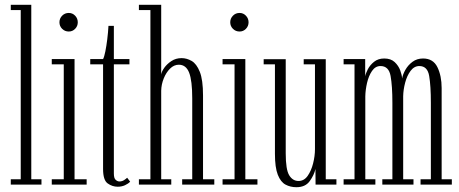

<svg xmlns="http://www.w3.org/2000/svg" viewBox="-20 -770 1914 801"><path d="M25 0V-22H66.5V-728H25V-750H110.5V-22H153V0Z M267 -638.5Q250.5 -638.5 239.2 -649.8Q228 -661 228 -677Q228 -693 239.2 -704.5Q250.5 -716 267 -716Q282.5 -716 293.5 -704.5Q304.5 -693 304.5 -677Q304.5 -661 293.5 -649.8Q282.5 -638.5 267 -638.5ZM196 0V-22H246V-501.5H196V-523.5H291V-22H341.5V0Z M471 9Q448.5 9 429.2 -4.8Q410 -18.5 410 -65V-501.5H356.5V-523.5H410Q415 -533 419.5 -555.5Q424 -578 427.5 -606.2Q431 -634.5 432.5 -662H455V-523.5H520V-501.5H455V-46Q455 -26.5 462.5 -19.8Q470 -13 478 -13Q489 -13 497.5 -18.5Q506 -24 510.5 -28.5L523 -12Q515 -3.5 501.2 2.8Q487.5 9 471 9Z M559.5 0V-22H607.5V-728H559.5V-750H652.5V-459Q654 -471 665.2 -487Q676.5 -503 695 -515.2Q713.5 -527.5 737.5 -527.5Q759 -527.5 779.5 -515.8Q800 -504 813.5 -470.5Q827 -437 827 -371.5V-22H874V0H740V-22H782V-359.5Q782 -434 769 -467Q756 -500 726 -500Q706 -500 689.5 -483.8Q673 -467.5 663 -442.5Q653 -417.5 652.5 -391.5V-22H694.5V0Z M979.5 -638.5Q963 -638.5 951.8 -649.8Q940.5 -661 940.5 -677Q940.5 -693 951.8 -704.5Q963 -716 979.5 -716Q995 -716 1006 -704.5Q1017 -693 1017 -677Q1017 -661 1006 -649.8Q995 -638.5 979.5 -638.5ZM908.5 0V-22H958.5V-501.5H908.5V-523.5H1003.5V-22H1054V0Z M1216.5 11Q1191.5 11 1171.2 0.2Q1151 -10.5 1139 -40.8Q1127 -71 1127 -128.5V-501.5H1080V-523H1172V-130.5Q1172 -62.5 1186.5 -38.8Q1201 -15 1225.5 -15Q1248.5 -15 1263.5 -36.2Q1278.5 -57.5 1286.2 -88.2Q1294 -119 1294 -148V-501.5H1247V-523H1339V-22H1383.5V0H1296.5L1296 -65Q1290.5 -40 1272.2 -14.5Q1254 11 1216.5 11Z M1413.5 0V-22H1459V-501.5H1413.5V-523.5H1503.5V-451.5Q1505.5 -463.5 1514.5 -481Q1523.5 -498.5 1540.5 -512.2Q1557.5 -526 1583 -526Q1610.5 -526 1626.5 -511Q1642.5 -496 1649.8 -476.2Q1657 -456.5 1657.5 -442.5Q1660.5 -460 1671.5 -479.2Q1682.5 -498.5 1701 -512.2Q1719.5 -526 1745 -526Q1787 -526 1804.8 -489.8Q1822.5 -453.5 1822.5 -402.5V-22H1865V0H1734.5V-22H1777.5V-341Q1777.5 -411.5 1770.5 -453Q1763.5 -494.5 1729.5 -494.5Q1708 -494.5 1693 -474.5Q1678 -454.5 1670.2 -425Q1662.5 -395.5 1662 -368.5V-22H1705V0H1575V-22H1617V-341Q1617 -411.5 1609.5 -453Q1602 -494.5 1567.5 -494.5Q1546 -494.5 1532 -474Q1518 -453.5 1511.2 -424Q1504.5 -394.5 1504 -368V-22H1546V0Z"/></svg>

Font: Imbue 50pt ExtraLight
Style: Regular
Weight: 200
Designer: Tyler Finck
Foundry: Etcetera Type Company
Version: Version 1.102; ttfautohint (v1.8.3)